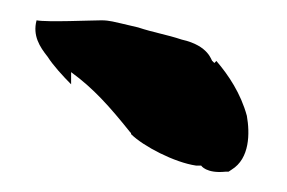

<svg xmlns="http://www.w3.org/2000/svg" viewBox="-20 -732 283 189"><path d="M16 -712C12 -697 19 -686 27 -676C32 -668 42 -657 50 -649V-661C72 -645 88 -627 108 -602L109 -601V-600C121 -588 152 -572 173 -569H178C178 -569 183 -561 202 -563H205L208 -565C226 -576 226 -601 223 -618C217 -640 205 -658 193 -672L191 -670L189 -672C188 -672 186 -687 159 -693C144 -698 131 -700 116 -705L99 -709C94 -710 88 -712 80 -712C71 -712 26 -710 16 -712Z"/></svg>

Font: Vapor
Style: ExBd
Weight: 800
Foundry: Cannot Into Space Fonts
Version: Version 0.179